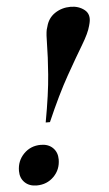

<svg xmlns="http://www.w3.org/2000/svg" viewBox="-55 -763 459 809"><g transform="rotate(-5 174.5 -358.0)"><path d="M348.5 -651.5 345.5 -640Q338 -610.5 309.5 -563.2Q281 -516 238.2 -440.2Q195.5 -364.5 146 -250.5H128Q150 -370.5 156 -450.5Q162 -530.5 162.2 -576.2Q162.5 -622 166.5 -640L170 -651.5Q179 -688 208.2 -707.5Q237.5 -727 274.5 -727Q309 -727 333.2 -707.8Q357.5 -688.5 348.5 -651.5ZM99 -158.5Q131 -158.5 150 -139.8Q169 -121 169 -91Q169 -48 140 -18.8Q111 10.5 67.5 10.5Q36 10.5 17 -8Q-2 -26.5 -2 -56.5Q-2 -99.5 27 -129Q56 -158.5 99 -158.5Z"/></g></svg>

Font: Newsreader 72pt SemiBold
Style: Italic
Weight: 600
Italic angle: -17°
Designer: Hugues Gentile
Foundry: Production Type
Version: Version 1.003; ttfautohint (v1.8.3)